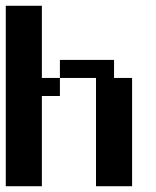

<svg xmlns="http://www.w3.org/2000/svg" viewBox="-20 -645 540 665"><path d="M0 -625H125V-375H187.5V-437.5H375V-375H437.5V0H312.5V-375H187.5V-312.5H125V0H0Z"/></svg>

Font: NeoDunggeunmo Pro
Style: Regular
Weight: 400
Version: Version 1.020